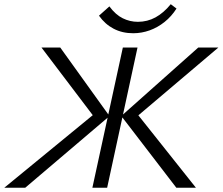

<svg xmlns="http://www.w3.org/2000/svg" viewBox="-44 -881 1045 901"><path d="M-23.9 0 419.9 -364 409.1 -317 150.6 -658H238.7L469.8 -336.2L74.4 0ZM389.5 0 532.5 -658H601.3L458.8 0ZM783.5 0 525.2 -336.6 886.4 -658H980.8L578.4 -317L586.5 -363.5L875.4 0ZM580.9 -725Q529.7 -725 489.1 -746.3Q448.5 -767.6 420.5 -807.4L469.3 -851Q498.6 -811.5 532.3 -795.1Q566 -778.6 602.9 -778.6Q647.7 -778.6 686 -799.6Q724.2 -820.6 757.3 -861.3L784.3 -840.9Q760.8 -803.9 728.3 -778Q695.8 -752 658.2 -738.5Q620.5 -725 580.9 -725Z"/></svg>

Font: Ysabeau
Style: Bold Italic
Weight: 700
Italic angle: -12°
Designer: Christian Thalmann (Catharsis Fonts)
Version: Version 2.002